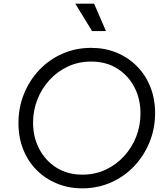

<svg xmlns="http://www.w3.org/2000/svg" viewBox="-20 -1019 921 1051"><path d="M81 -345Q81 -430 111 -504.5Q141 -579 195 -636Q249 -693 321.5 -725Q394 -757 479 -757Q554 -757 617.5 -731Q681 -705 728.5 -657.5Q776 -610 802.5 -544.5Q829 -479 829 -400Q829 -315 798.5 -240.5Q768 -166 714 -109Q660 -52 587 -20Q514 12 430 12Q356 12 292.5 -14Q229 -40 181.5 -87Q134 -134 107.5 -200Q81 -266 81 -345ZM749 -398Q749 -478 715.5 -542Q682 -606 621.5 -644Q561 -682 479 -682Q410 -682 352 -655Q294 -628 251 -581Q208 -534 184.5 -474Q161 -414 161 -347Q161 -268 195 -203.5Q229 -139 289.5 -101Q350 -63 431 -63Q500 -63 558 -90Q616 -117 659 -164Q702 -211 725.5 -271Q749 -331 749 -398ZM484 -849 392 -999H495L560 -849Z"/></svg>

Font: Kosmopol Plus Jakarta Sans Italic It
Style: Regular
Weight: 400
Italic angle: -8.04999°
Designer: Gumpita Rahayu
Foundry: Tokotype
Version: Version 2.006